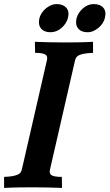

<svg xmlns="http://www.w3.org/2000/svg" viewBox="-50 -918 537 941"><path d="M195 -87Q193 -79 194 -72Q195 -65 201 -60.5Q207 -56 219.5 -53.5Q232 -51 253 -51L254 3Q224 2 188.5 1Q153 0 115 0Q83 0 45.5 0.5Q8 1 -30 3V-51Q-4 -52 12 -55Q28 -58 37.5 -62.5Q47 -67 51 -73Q55 -79 57 -87L180 -623Q182 -631 181 -638Q180 -645 174 -649.5Q168 -654 155.5 -656.5Q143 -659 122 -659L121 -713Q151 -712 186.5 -711Q222 -710 260 -710Q292 -710 330 -710.5Q368 -711 406 -713V-659Q380 -658 363.5 -655Q347 -652 337.5 -647.5Q328 -643 324 -636.5Q320 -630 318 -623ZM143 -828Q146 -841 154.5 -854Q163 -867 174.5 -876.5Q186 -886 199.5 -892Q213 -898 228 -898Q259 -898 275 -880Q291 -862 283 -830Q276 -803 252 -781.5Q228 -760 197 -760Q166 -760 151 -778.5Q136 -797 143 -828ZM325 -828Q332 -855 356 -876.5Q380 -898 409 -898Q441 -898 456.5 -880Q472 -862 464 -830Q461 -816 452.5 -803.5Q444 -791 432.5 -781.5Q421 -772 407.5 -766Q394 -760 379 -760Q348 -760 333 -778.5Q318 -797 325 -828Z"/></svg>

Font: Lusitana
Style: Bold Italic
Weight: 700
Designer: Ana Paula Megda
Foundry: Ana Paula Megda
Version: Version 1.000; ttfautohint (v1.1) -l 8 -r 50 -G 200 -x 14 -D